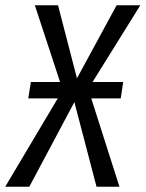

<svg xmlns="http://www.w3.org/2000/svg" viewBox="-54 -708 552 728"><path d="M478 -688 296.9 -397H413.1L403.8 -335H292L398.9 0H312L228 -320.8L57.1 0H-34.2L165 -335H53.2L63 -397H173.8L78.1 -688H166L237.8 -411.1L388.2 -688Z"/></svg>

Font: Fira Sans Compressed Book
Style: Italic
Weight: 350
Width: 3
Italic angle: -8°
Designer: Carrois Corporate & Edenspiekermann AG
Foundry: Carrois Corporate GbR & Edenspiekermann AG
Version: Version 4.203;PS 004.203;hotconv 1.0.88;makeotf.lib2.5.64775